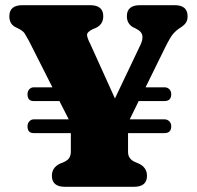

<svg xmlns="http://www.w3.org/2000/svg" viewBox="-20 -720 758 740"><path d="M86 -233.5Q86 -244.5 93 -252.2Q100 -260 110.5 -260H245L209 -330.5H109.5Q86 -330.5 86 -357Q86 -368.5 93 -376Q100 -383.5 110.5 -383.5H182L92.5 -560.5Q82 -580 75.8 -590Q69.5 -600 54.5 -608L40.5 -615Q16 -627 16 -657.5Q16 -700 66.5 -700H327.5Q378 -700 378 -657.5Q378 -625.5 348.5 -612L338.5 -608Q315 -597 315.5 -585.2Q316 -573.5 328 -550.5L423 -340.5L521.5 -547.5Q531.5 -568.5 528.5 -583.8Q525.5 -599 505 -609L493 -615Q483 -620 476 -630.8Q469 -641.5 469 -657.5Q469 -700 519 -700H653Q703 -700 703 -657.5Q703 -642.5 697 -633.2Q691 -624 679.5 -616L672 -611.5Q660 -603.5 648.5 -591Q637 -578.5 616 -536L541 -383.5H614Q625.5 -383.5 632.8 -376Q640 -368.5 640 -357Q640 -330.5 614 -330.5H514.5L480 -260H614Q625.5 -260 632.8 -252.2Q640 -244.5 640 -233.5Q640 -207 614 -207H473.5V-134Q473.5 -108 499.5 -96L517 -88.5Q546.5 -73.5 546.5 -42.5Q546.5 0 496 0H230.5Q180 0 180 -42.5Q180 -73.5 209.5 -88.5L227.5 -96Q243 -103.5 248 -113.5Q253 -123.5 253 -134V-207H109.5Q86 -207 86 -233.5Z"/></svg>

Font: Fraunces 9pt Soft Black
Style: Regular
Weight: 900
Version: Version 1.000;[b76b70a41]